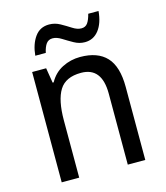

<svg xmlns="http://www.w3.org/2000/svg" viewBox="-110 -816 778 901"><g transform="rotate(-15 279.5 -366.0)"><path d="M313 -546Q398 -546 441 -500Q484 -454 484 -355V0H399V-345Q399 -473 298 -473Q223 -473 193 -424.5Q163 -376 163 -278V0H78V-536H146L158 -463H163Q186 -505 226.5 -525.5Q267 -546 313 -546ZM112 -606Q117 -660 142 -695.5Q167 -731 212 -731Q240 -731 265 -717Q290 -703 312.5 -688.5Q335 -674 355 -674Q375 -674 385.5 -689Q396 -704 403 -732H453Q448 -674 422 -640.5Q396 -607 354 -607Q327 -607 302 -621Q277 -635 254 -649.5Q231 -664 211 -664Q191 -664 180 -649Q169 -634 163 -606Z"/></g></svg>

Font: Noto Sans Sinhala SemiCondensed
Style: Regular
Weight: 400
Width: 4
Designer: Jelle Bosma - Monotype Design Team
Foundry: Monotype Imaging Inc.
Version: Version 2.006; ttfautohint (v1.8.4.7-5d5b)